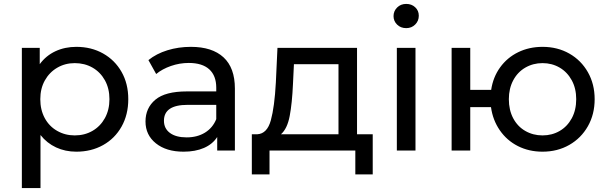

<svg xmlns="http://www.w3.org/2000/svg" viewBox="-20 -777 3134 991"><path d="M92.8 193.8V-529.8H185.1V-445.8Q217.3 -489.7 266.1 -512.5Q314.9 -535.2 374 -535.2Q451.2 -535.2 512 -501Q572.8 -466.8 607.4 -406Q642.1 -345.2 642.1 -265.1Q642.1 -185.1 607.4 -123.5Q572.8 -62 512 -28.1Q451.2 5.9 374 5.9Q316.9 5.9 269.5 -16.1Q222.2 -38.1 189 -80.1V193.8ZM188 -265.1Q188 -210 210.9 -167.5Q233.9 -125 274.9 -101.6Q315.9 -78.1 365.7 -78.1Q417 -78.1 457.5 -101.6Q498 -125 521.5 -167.5Q544.9 -210 544.9 -265.1Q544.9 -320.3 521.5 -362.5Q498 -404.8 457.5 -428Q417 -451.2 365.7 -451.2Q315.9 -451.2 275.4 -427.5Q234.9 -403.8 211.4 -361.8Q188 -319.8 188 -265.1Z M731 -149.9Q731 -219.7 782 -262.5Q833 -305.2 944.3 -305.2H1096.2V-324.2Q1096.2 -386.2 1060.1 -419.2Q1023.9 -452.1 954.1 -452.1Q907.2 -452.1 862.3 -436.5Q817.4 -420.9 786.1 -395L746.1 -466.8Q787.1 -500 844.2 -517.6Q901.4 -535.2 965.3 -535.2Q1075.2 -535.2 1133.8 -481Q1192.4 -426.8 1192.4 -319.8V0H1101.1V-69.8Q1077.1 -32.7 1032.7 -13.4Q988.3 5.9 927.2 5.9Q838.4 5.9 784.7 -37.1Q731 -80.1 731 -149.9ZM826.2 -153.8Q826.2 -113.8 857.2 -90.8Q888.2 -67.9 943.4 -67.9Q998 -67.9 1038.1 -92.5Q1078.1 -117.2 1096.2 -162.1V-235.8H948.2Q826.2 -235.8 826.2 -153.8Z M1279.8 -84H1308.1Q1358.9 -86.9 1377.9 -156Q1397 -225.1 1403.8 -351.1L1412.1 -529.8H1822.8V-84H1903.8V123H1814V0H1371.1V123H1279.8ZM1430.2 -84H1727.1V-445.8H1497.1L1492.2 -344.2Q1487.8 -244.1 1475.3 -178.5Q1462.9 -112.8 1430.2 -84Z M2011.2 -693.8Q2011.2 -719.7 2029.8 -738.3Q2048.3 -756.8 2076.7 -756.8Q2104.5 -756.8 2123 -739.5Q2141.6 -722.2 2141.6 -695.8Q2141.6 -668.9 2123 -650.4Q2104.5 -631.8 2076.7 -631.8Q2048.3 -631.8 2029.8 -649.9Q2011.2 -668 2011.2 -693.8ZM2028.3 0V-529.8H2124.5V0Z M2311 0V-529.8H2407.2V-313H2515.1Q2524.9 -378.9 2561.5 -429.4Q2598.1 -480 2654.8 -507.6Q2711.4 -535.2 2780.3 -535.2Q2857.4 -535.2 2918.5 -500.5Q2979.5 -465.8 3014.4 -404.3Q3049.3 -342.8 3049.3 -265.1Q3049.3 -187 3014.4 -125.5Q2979.5 -64 2918.5 -29.1Q2857.4 5.9 2780.3 5.9Q2710.4 5.9 2653.3 -22.9Q2596.2 -51.8 2559.8 -104.5Q2523.4 -157.2 2514.2 -224.1H2407.2V0ZM2606.4 -265.1Q2606.4 -209 2628.9 -166.5Q2651.4 -124 2691.4 -101.1Q2731.4 -78.1 2780.3 -78.1Q2829.1 -78.1 2868.7 -101.1Q2908.2 -124 2931.2 -166.5Q2954.1 -209 2954.1 -265.1Q2954.1 -320.3 2931.2 -362.5Q2908.2 -404.8 2868.7 -428Q2829.1 -451.2 2780.3 -451.2Q2731.4 -451.2 2691.4 -428Q2651.4 -404.8 2628.9 -362.3Q2606.4 -319.8 2606.4 -265.1Z"/></svg>

Font: Montserrat Medium
Style: Regular
Weight: 500
Designer: Julieta Ulanovsky
Foundry: Julieta Ulanovsky
Version: Version 7.200